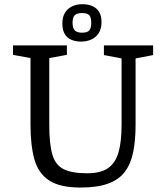

<svg xmlns="http://www.w3.org/2000/svg" viewBox="-20 -859 772 893"><path d="M354.5 13.3Q260.1 13.3 209.5 -19.1Q158.9 -51.6 140.4 -116.6Q121.9 -181.6 121.9 -278V-588.9L40.4 -603.9V-648H291.1V-603.9L209.2 -588.9V-278Q209.2 -189.3 223.5 -140.3Q237.7 -91.3 276.1 -72.2Q314.5 -53.1 385.4 -53.1Q449.4 -53.1 483.7 -77.9Q518.1 -102.6 531.8 -152.5Q545.5 -202.4 545.5 -278V-587.3L463.3 -602.9V-648H692.2V-602.9L610.6 -587.3V-278Q610.6 -206.4 599.6 -152Q588.6 -97.6 561.3 -60.7Q533.9 -23.9 483.6 -5.3Q433.2 13.3 354.5 13.3ZM357.3 -665.5Q332 -665.5 312.1 -673.9Q292.1 -682.3 281.1 -700.9Q270 -719.6 270 -749.6Q270 -780.5 282.6 -800.4Q295.1 -820.4 316.2 -829.9Q337.4 -839.5 362.8 -839.5Q387.9 -839.5 408.2 -831.3Q428.5 -823.2 440.4 -804.8Q452.2 -786.4 452.2 -756.5Q452.2 -724.8 438.9 -704.6Q425.5 -684.4 404 -675Q382.5 -665.5 357.3 -665.5ZM361.8 -707Q385.9 -707 395.1 -717.4Q404.4 -727.8 404.4 -752.3Q404.4 -778.2 395.1 -788.2Q385.9 -798.3 361.8 -798.3Q337.9 -798.3 327.7 -788.3Q317.5 -778.3 317.5 -753.6Q317.5 -728.8 327.7 -717.9Q337.9 -707 361.8 -707Z"/></svg>

Font: Faustina Light
Style: Regular
Weight: 300
Designer: Alfonso Garcia
Foundry: http://www.omnibus-type.com
Version: Version 1.200